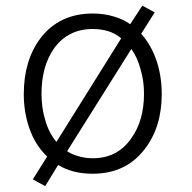

<svg xmlns="http://www.w3.org/2000/svg" viewBox="-20 -586 665 666"><path d="M473.6 -566.4 431.6 -502Q405.3 -520.5 373 -529.3Q339.8 -539.1 301.8 -539.1Q185.5 -539.1 120.1 -453.1Q62.5 -376 62.5 -259.8Q62.5 -196.3 82 -140.6Q102.5 -82 143.6 -43L93.8 36.1L136.7 59.6L181.6 -13.7Q206.1 1 235.4 8.8Q265.6 16.6 301.8 16.6Q417 16.6 482.4 -69.3Q541 -145.5 541 -259.8Q541 -321.3 523.4 -374Q504.9 -429.7 469.7 -468.8L516.6 -543ZM400.4 -453.1 175.8 -93.8Q149.4 -125 136.7 -169.9Q124 -211.9 124 -260.7Q124 -354.5 166 -416Q214.8 -485.4 301.8 -485.4Q331.1 -485.4 356.4 -477.5Q380.9 -469.7 400.4 -453.1ZM212.9 -61.5 435.5 -416Q457 -386.7 467.8 -344.7Q479.5 -305.7 479.5 -260.7Q479.5 -168 435.5 -106.4Q387.7 -37.1 301.8 -37.1Q275.4 -37.1 252.9 -43.9Q230.5 -49.8 212.9 -61.5Z"/></svg>

Font: Gulim
Style: Regular
Weight: 400
Version: Version 2.21